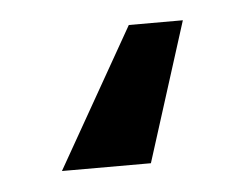

<svg xmlns="http://www.w3.org/2000/svg" viewBox="-29 5 299 235"><g transform="rotate(-5 121.0 122.5)"><path d="M148.4 207.5H39.1L136.2 36.6H202.6Z"/></g></svg>

Font: Roboto Medium
Style: Regular
Weight: 500
Designer: Google
Version: Version 2.134; 2016; ttfautohint (v1.6)